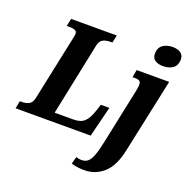

<svg xmlns="http://www.w3.org/2000/svg" viewBox="-192 -931 1300 1331"><g transform="rotate(20 458.5 -266.0)"><path d="M-11 -56H1Q35 -56 56 -67.5Q77 -79 85 -112L186 -590Q192 -617 192 -627Q192 -646 176 -652Q160 -658 128 -658H116L128 -714H465L453 -658H441Q405 -658 383 -646Q361 -634 354 -599L243 -64H382Q434 -64 462 -90Q490 -116 510 -178L525 -225H588L532 0H-22ZM756 -686Q756 -730 785 -751Q814 -772 857 -772Q893 -772 916 -756.5Q939 -741 939 -709Q939 -667 911.5 -645.5Q884 -624 836 -624Q800 -624 778 -639.5Q756 -655 756 -686ZM475 227 489 174Q497 177 508.5 179Q520 181 529 181Q557 181 575.5 165.5Q594 150 608 113Q622 76 636 8L720 -391Q728 -431 728 -443Q728 -465 718.5 -472.5Q709 -480 684 -480H666L676 -536H916L800 8Q775 130 716 184Q657 238 581 240Q550 241 527.5 238Q505 235 475 227Z"/></g></svg>

Font: Noto Serif NarrowExtraBold
Style: Italic
Weight: 800
Width: 4
Italic angle: -12°
Designer: Monotype Design Team
Foundry: Monotype Imaging Inc.
Version: Version 1.001